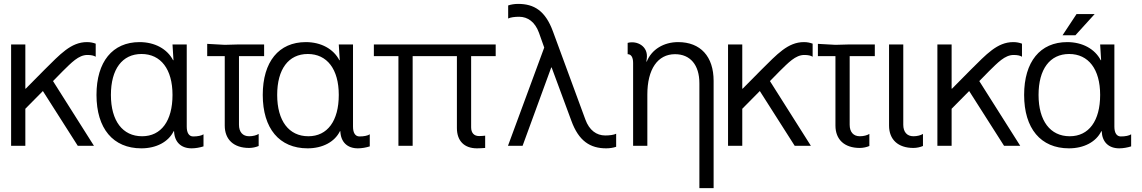

<svg xmlns="http://www.w3.org/2000/svg" viewBox="-20 -748 5860 985"><path d="M37 -520V0H110V-190L200 -281L379 0H462L252 -332L302 -383C346 -426 383 -466 428 -466C448 -466 461 -463 471 -457V-524C457 -529 444 -532 426 -532C344 -532 288 -469 209 -391L112 -293H110V-520Z M705 13C782 13 844 -20 871 -75H873C875 -20 908 13 963 13C983 13 1005 9 1024 3V-59C1014 -52 994 -48 971 -48C950 -48 938 -66 938 -98V-520H865L870 -439H868C838 -497 774 -532 696 -532C557 -532 475 -431 475 -261C475 -89 560 13 705 13ZM549 -261C549 -393 607 -471 706 -471C805 -471 865 -393 865 -261C865 -128 807 -49 709 -49C609 -49 549 -128 549 -261Z M1133 -104C1133 -32 1179 11 1258 11C1275 11 1293 7 1307 1V-61C1296 -54 1278 -49 1258 -49C1225 -49 1206 -71 1206 -108V-460H1335V-520H1206L1133 -518L1043 -523V-460H1133Z M1558 13C1635 13 1697 -20 1724 -75H1726C1728 -20 1761 13 1816 13C1836 13 1858 9 1877 3V-59C1867 -52 1847 -48 1824 -48C1803 -48 1791 -66 1791 -98V-520H1718L1723 -439H1721C1691 -497 1627 -532 1549 -532C1410 -532 1328 -431 1328 -261C1328 -89 1413 13 1558 13ZM1402 -261C1402 -393 1460 -471 1559 -471C1658 -471 1718 -393 1718 -261C1718 -128 1660 -49 1562 -49C1462 -49 1402 -128 1402 -261Z M2523 -520H1898V-460H2024V0H2097V-460H2324V-91C2324 -25 2362 13 2427 13C2440 13 2456 12 2469 11V-52C2460 -51 2449 -50 2438 -50C2412 -50 2397 -66 2397 -95V-460H2523Z M2661 0 2808 -402H2810L2911 -129C2949 -24 3008 13 3090 13C3108 13 3127 10 3141 5V-62C3130 -56 3107 -53 3085 -53C3040 -53 3003 -80 2983 -135L2817 -586C2778 -693 2720 -728 2638 -728C2620 -728 2601 -725 2587 -720V-653C2598 -659 2621 -662 2643 -662C2688 -662 2725 -635 2745 -580L2772 -504L2586 0Z M3301 0V-263C3301 -393 3354 -470 3443 -470C3521 -470 3568 -415 3568 -321V217H3641V-333C3641 -458 3574 -532 3459 -532C3386 -532 3323 -495 3298 -432H3296L3298 -447C3307 -511 3248 -541 3200 -528V-470C3218 -470 3228 -454 3228 -425V0Z M3715 -520V0H3788V-190L3878 -281L4057 0H4140L3930 -332L3980 -383C4024 -426 4061 -466 4106 -466C4126 -466 4139 -463 4149 -457V-524C4135 -529 4122 -532 4104 -532C4022 -532 3966 -469 3887 -391L3790 -293H3788V-520Z M4266 -104C4266 -32 4312 11 4391 11C4408 11 4426 7 4440 1V-61C4429 -54 4411 -49 4391 -49C4358 -49 4339 -71 4339 -108V-460H4468V-520H4339L4266 -518L4176 -523V-460H4266Z M4541 -104C4541 -32 4587 11 4666 11C4683 11 4701 7 4715 1V-61C4704 -54 4686 -49 4666 -49C4633 -49 4614 -71 4614 -108V-520H4541Z M4789 -520V0H4862V-190L4952 -281L5131 0H5214L5004 -332L5054 -383C5098 -426 5135 -466 5180 -466C5200 -466 5213 -463 5223 -457V-524C5209 -529 5196 -532 5178 -532C5096 -532 5040 -469 4961 -391L4864 -293H4862V-520Z M5464 13C5541 13 5603 -20 5630 -75H5632C5634 -20 5667 13 5722 13C5742 13 5764 9 5783 3V-59C5773 -52 5753 -48 5730 -48C5709 -48 5697 -66 5697 -98V-520H5624L5629 -439H5627C5597 -497 5533 -532 5455 -532C5316 -532 5234 -431 5234 -261C5234 -89 5319 13 5464 13ZM5308 -261C5308 -393 5366 -471 5465 -471C5564 -471 5624 -393 5624 -261C5624 -128 5566 -49 5468 -49C5368 -49 5308 -128 5308 -261ZM5431 -567H5497L5596 -676H5503Z"/></svg>

Font: Non Bureau Light
Style: Regular
Weight: 300
Designer: Jona Saucedo
Foundry: Non Foundry
Version: Version 1.000;FEAKit 1.0